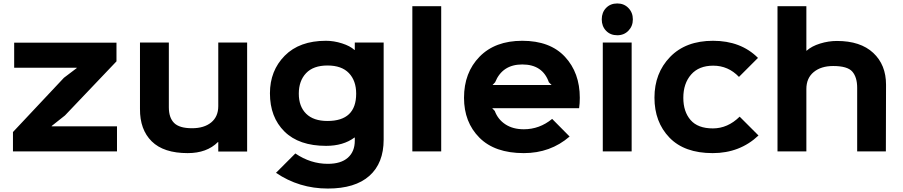

<svg xmlns="http://www.w3.org/2000/svg" viewBox="-20 -876 5224 1111"><path d="M657 -145V0H55V-112L350 -426L424 -482V-484H62V-629H654V-521L356 -208L279 -147V-145Z M1410 -630V1H1243V-54H1241Q1177 10 1066 10Q927 10 858 -58Q789 -126 790 -246V-630H957V-255Q957 -195 987.5 -164.5Q1018 -134 1091 -134Q1161 -134 1202 -167.5Q1243 -201 1243 -262V-630Z M2041 -334Q2041 -409 1999 -453Q1957 -497 1875 -497Q1793 -497 1751 -452.5Q1709 -408 1709 -334Q1709 -260 1751.5 -218Q1794 -176 1875 -176Q2041 -176 2041 -334ZM2033 -630H2200V-68Q2200 68 2117.5 141.5Q2035 215 1877 215Q1711 215 1577 124L1689 12Q1777 72 1877 72Q1953 72 1993 36.5Q2033 1 2033 -62V-80H2031Q1966 -32 1867 -32Q1710 -32 1626 -115Q1542 -198 1542 -336Q1542 -467 1627.5 -553.5Q1713 -640 1866 -640Q1912 -640 1959 -625Q2006 -610 2031 -587H2033Z M2533 -840V0H2366V-840Z M2830 -384H3172L3156 -400Q3120 -503 3002 -503Q2887 -503 2845 -400ZM3335 -310Q3335 -277 3331 -250H2828L2843 -234Q2861 -185 2904.5 -156.5Q2948 -128 3011 -128Q3102 -128 3175 -188L3276 -86Q3165 10 3011 10Q2843 10 2754 -79.5Q2665 -169 2665 -310Q2665 -456 2755 -548Q2845 -640 3002 -640Q3163 -640 3249 -547.5Q3335 -455 3335 -310Z M3635 -630V0H3468V-630ZM3552 -672Q3512 -672 3487 -698Q3462 -724 3462 -764Q3462 -804 3487 -830Q3512 -856 3552 -856Q3591 -856 3616.5 -829.5Q3642 -803 3642 -764Q3642 -725 3616.5 -698.5Q3591 -672 3552 -672Z M4260 -201 4369 -92Q4261 10 4104 10Q3940 10 3853.5 -80Q3767 -170 3767 -311Q3767 -453 3857.5 -546.5Q3948 -640 4106 -640Q4267 -640 4366 -541L4256 -431Q4194 -496 4107 -496Q4024 -496 3979 -444.5Q3934 -393 3934 -310Q3934 -230 3976 -181.5Q4018 -133 4105 -133Q4191 -133 4260 -201Z M5107 -386 5106 0H4940V-368Q4940 -429 4912 -461.5Q4884 -494 4801 -494Q4731 -494 4688.5 -459Q4646 -424 4646 -361V0H4479V-840H4646V-583H4648Q4677 -609 4725.5 -624Q4774 -639 4823 -639Q4959 -639 5033 -570Q5107 -501 5107 -386Z"/></svg>

Font: Sinkin Sans 700 Bold
Style: Bold
Weight: 700
Designer: Keith Bates
Foundry: K-Type
Version: Sinkin Sans (version 1.0)  by Keith Bates   •   © 2014   www